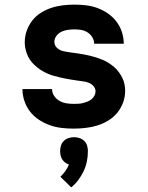

<svg xmlns="http://www.w3.org/2000/svg" viewBox="-20 -548 640 830"><path d="M298 8Q272 8 246 5Q220 2 195 -7Q170 -16 148 -30.5Q126 -45 110 -65.5Q94 -86 85.5 -111.5Q77 -137 77 -163H205Q205 -147 214 -133.5Q223 -120 237 -112Q251 -104 266.5 -101.5Q282 -99 298 -99Q308 -99 318.5 -99.5Q329 -100 338.5 -102.5Q348 -105 357.5 -108.5Q367 -112 375 -118.5Q383 -125 388 -134Q393 -143 393 -153Q393 -166 384 -176Q375 -186 363 -190.5Q351 -195 338 -196.5Q325 -198 312.5 -200Q300 -202 287 -204Q274 -206 261.5 -208.5Q249 -211 236.5 -214Q224 -217 211.5 -220.5Q199 -224 187.5 -229Q176 -234 164.5 -240.5Q153 -247 143 -255Q133 -263 124 -272Q115 -281 108 -292Q101 -303 96.5 -315Q92 -327 89.5 -340Q87 -353 87 -365Q87 -391 95.5 -415Q104 -439 119.5 -459Q135 -479 156.5 -492.5Q178 -506 202 -514Q226 -522 251.5 -525Q277 -528 302 -528Q327 -528 352.5 -525Q378 -522 402 -513Q426 -504 447 -489.5Q468 -475 483.5 -454.5Q499 -434 507 -409.5Q515 -385 515 -359H387Q387 -374 379 -387Q371 -400 358.5 -408Q346 -416 331.5 -418.5Q317 -421 302 -421Q288 -421 273.5 -419Q259 -417 246 -411Q233 -405 224 -393Q215 -381 215 -367Q215 -352 226 -341.5Q237 -331 251.5 -327.5Q266 -324 280.5 -322Q295 -320 309.5 -318Q324 -316 338.5 -313.5Q353 -311 367.5 -307.5Q382 -304 396 -299.5Q410 -295 423.5 -289.5Q437 -284 449.5 -276Q462 -268 473 -258.5Q484 -249 493 -237Q502 -225 508.5 -212Q515 -199 518 -184.5Q521 -170 521 -155Q521 -129 512 -104.5Q503 -80 486.5 -60Q470 -40 447.5 -26.5Q425 -13 400.5 -5.5Q376 2 350 5Q324 8 298 8ZM288 262 241 216Q253 205 262.5 191.5Q272 178 278 163Q269 160 261.5 154.5Q254 149 249 141Q244 133 242 124Q240 115 240 105Q240 93 243.5 81.5Q247 70 255.5 61.5Q264 53 276 49Q288 45 300 45Q312 45 324 49Q336 53 344.5 61.5Q353 70 356.5 81.5Q360 93 360 105Q360 128 355.5 150Q351 172 341.5 192Q332 212 318.5 230Q305 248 288 262Z"/></svg>

Font: Iosevka Custom XBdEx
Style: Regular
Weight: 800
Width: 7
Monospace: yes
Designer: Belleve Invis
Foundry: Belleve Invis
Version: Version 11.2.4; ttfautohint (v1.8.4)